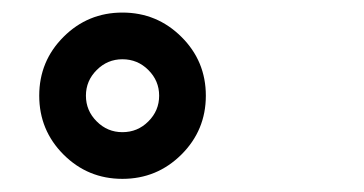

<svg xmlns="http://www.w3.org/2000/svg" viewBox="-20 -381 570 301"><path d="M79.6 -138.7Q41.5 -176.8 41.5 -231Q41.5 -285.2 79.6 -323.2Q117.7 -361.3 171.9 -361.3Q226.1 -361.3 264.4 -323.2Q302.7 -285.2 302.7 -231Q302.7 -176.8 264.4 -138.7Q226.1 -100.6 171.9 -100.6Q117.7 -100.6 79.6 -138.7ZM171.9 -173.8Q195.8 -173.8 212.6 -190.7Q229.5 -207.5 229.5 -231Q229.5 -254.4 212.6 -271.2Q195.8 -288.1 171.9 -288.1Q148.4 -288.1 131.6 -271.2Q114.7 -254.4 114.7 -231Q114.7 -207.5 131.6 -190.7Q148.4 -173.8 171.9 -173.8Z"/></svg>

Font: AzarMehrMonospaced
Style: SansBold
Weight: 1
Designer: Amin Abedi
Version: Version 1.00